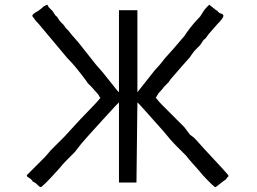

<svg xmlns="http://www.w3.org/2000/svg" viewBox="-20 -766 1091 814"><path d="M179.7 -746.1 183.6 -742.2Q183.6 -738.3 187.5 -734.4L203.1 -718.8L210.9 -707Q214.8 -699.2 218.8 -697.3Q222.7 -695.3 226.6 -687.5Q230.5 -679.7 238.3 -671.9L242.2 -668L250 -660.2L257.8 -648.4L269.5 -636.7L285.2 -617.2L312.5 -585.9L386.7 -492.2L414.1 -460.9L429.7 -441.4L445.3 -421.9L476.6 -382.8L484.4 -375V-371.1V-718.8V-722.7H562.5V-718.8V-375L636.7 -468.8Q656.2 -488.3 679.7 -519.5L714.8 -558.6L761.7 -613.3L769.5 -625Q796.9 -664.1 828.1 -695.3Q835.9 -707 841.8 -716.8Q847.7 -726.6 855.5 -734.4L867.2 -746.1L886.7 -730.5Q890.6 -726.6 896.5 -722.7Q902.3 -718.8 898.4 -722.7Q898.4 -722.7 910.2 -710.9L921.9 -707L925.8 -703.1Q933.6 -695.3 898.4 -660.2L871.1 -628.9Q863.3 -621.1 857.4 -611.3Q851.6 -601.6 843.8 -597.7L828.1 -574.2L820.3 -566.4L804.7 -550.8L793 -535.2L785.2 -523.4L753.9 -488.3L703.1 -429.7L695.3 -418L683.6 -406.2L675.8 -398.4Q668 -386.7 652.3 -371.1Q640.6 -351.6 640.6 -351.6Q644.5 -347.7 650.4 -339.8Q656.2 -332 671.9 -316.4L761.7 -226.6L785.2 -195.3L800.8 -183.6L812.5 -171.9L847.7 -132.8Q894.5 -82 921.9 -52.7Q949.2 -23.4 949.2 -19.5L945.3 -15.6Q941.4 -11.7 939.5 -7.8Q937.5 -3.9 929.7 0L894.5 27.3Q890.6 31.2 839.8 -23.4Q820.3 -46.9 800.8 -68.4Q781.2 -89.8 769.5 -105.5Q757.8 -117.2 730.5 -144.5Q703.1 -171.9 671.9 -210.9L574.2 -320.3L562.5 -332L558.6 3.9V7.8H523.4H484.4V-332L472.7 -320.3Q421.9 -265.6 351.6 -187.5L324.2 -156.2L296.9 -121.1Q277.3 -101.6 261.7 -85.9Q246.1 -70.3 230.5 -50.8Q160.2 27.3 152.3 27.3Q148.4 27.3 136.7 15.6V11.7V15.6L132.8 11.7L121.1 3.9V7.8Q121.1 3.9 119.1 3.9Q117.2 3.9 117.2 0L109.4 -7.8L97.7 -15.6V-11.7Q97.7 -15.6 95.7 -17.6Q93.8 -19.5 93.8 -23.4L144.5 -74.2L171.9 -101.6L195.3 -128.9L253.9 -187.5Q289.1 -226.6 318.4 -257.8Q347.7 -289.1 367.2 -308.6Q390.6 -332 406.2 -351.6Q402.3 -351.6 402.3 -355.5Q398.4 -359.4 398.4 -363.3V-367.2V-363.3L367.2 -398.4L359.4 -406.2L351.6 -414.1L343.8 -425.8Q320.3 -457 302.7 -478.5Q285.2 -500 265.6 -519.5L144.5 -664.1Q128.9 -679.7 125 -687.5Q117.2 -695.3 117.2 -699.2Q117.2 -707 140.6 -718.8L156.2 -730.5L164.1 -738.3Q179.7 -746.1 179.7 -746.1Z"/></svg>

Font: 和音 by 宁静之雨，公众号njzyshare
Style: Regular
Weight: 400
Designer: Steve Matteson
Foundry: Ascender Corporation
Version: Version 6.00;June 8, 2018;FontCreator 11.0.0.2388 32-bit